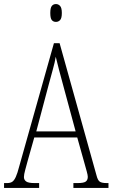

<svg xmlns="http://www.w3.org/2000/svg" viewBox="-21 -927 555 947"><path d="M-1 0V-24H13Q30 -24 39.5 -30.5Q49 -37 57 -54.5Q65 -72 74 -107L245 -714H273L455 -62Q461 -38 471 -31Q481 -24 506 -24H514V0H341V-24H361Q392 -24 402 -31.5Q412 -39 412 -55Q412 -63 407 -81Q402 -99 397 -117L360 -249H148L115 -132Q110 -113 103.5 -89.5Q97 -66 97 -54Q97 -40 108 -32Q119 -24 150 -24H172V0ZM158 -279H352L295 -490Q280 -545 270 -583Q260 -621 254 -647Q250 -621 239.5 -584Q229 -547 218 -505ZM255 -819Q242 -819 234.5 -828Q227 -837 227 -863Q227 -888 234.5 -897.5Q242 -907 255 -907Q267 -907 275.5 -897.5Q284 -888 284 -863Q284 -837 275.5 -828Q267 -819 255 -819Z"/></svg>

Font: Noto Serif ExtraCondensed ExtraLight
Style: Regular
Weight: 200
Width: 2
Designer: Monotype Design Team
Foundry: Monotype Imaging Inc.
Version: Version 2.015